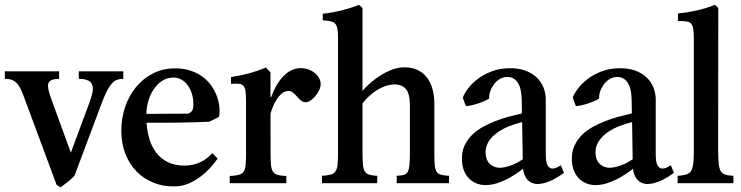

<svg xmlns="http://www.w3.org/2000/svg" viewBox="-32 -768 3106 805"><path d="M215.8 -468.8V-437.5L204.6 -437Q189.9 -435.5 181.4 -430.9Q172.9 -426.3 170.4 -417Q168 -407.7 171.1 -392.6Q174.3 -377.4 182.1 -355.5L265.1 -127.9L343.8 -340.3Q353 -365.2 356 -382.8Q358.9 -400.4 354.7 -411.9Q350.6 -423.3 339.8 -429.2Q329.1 -435.1 311 -437L298.3 -437.5V-468.8H484.9V-437.5L474.6 -437Q463.4 -436 453.6 -431.2Q443.8 -426.3 434.6 -415.3Q425.3 -404.3 416 -386Q406.7 -367.7 396 -339.8L280.3 -31.2Q267.6 -17.6 252.7 -5.9Q237.8 5.9 222.7 17.1L205.6 7.8L66.9 -365.7Q59.6 -385.3 52.7 -398.4Q45.9 -411.6 38.1 -419.7Q30.3 -427.7 21 -431.9Q11.7 -436 -1 -437L-11.7 -437.5V-468.8Z M880.4 -103Q867.7 -84.5 849.4 -64.5Q831.1 -44.4 808.8 -27.6Q786.6 -10.7 761.2 0.5Q735.8 11.7 708.5 13.2Q656.2 15.6 613.5 -1.2Q570.8 -18.1 540.3 -49.3Q509.8 -80.6 493.2 -124.3Q476.6 -168 476.6 -219.7Q476.6 -271.5 492.4 -318.8Q508.3 -366.2 537.8 -402.3Q567.4 -438.5 609.1 -460Q650.9 -481.4 702.6 -481.4Q737.3 -481.4 765.1 -472.4Q793 -463.4 814.5 -448.2Q835.9 -433.1 851.1 -412.8Q866.2 -392.6 875.2 -370.1Q884.3 -347.7 887.2 -324.2Q890.1 -300.8 886.7 -278.8Q878.4 -273.4 866.2 -267.8Q854 -262.2 845.7 -257.8Q819.3 -256.3 784.7 -255.4Q750 -254.4 714.8 -253.9Q679.7 -253.4 647.9 -253.4Q616.2 -253.4 595.2 -253.4H582.5Q585 -217.3 594.7 -184.6Q604.5 -151.9 623.5 -127.2Q642.6 -102.5 671.9 -88.1Q701.2 -73.7 742.2 -73.7Q777.8 -73.7 807.9 -88.1Q837.9 -102.5 858.4 -126ZM757.3 -291.5Q768.6 -296.4 773.7 -304.2Q778.8 -312 778.8 -331.1Q778.8 -356 772 -376.7Q765.1 -397.5 753.9 -412.1Q742.7 -426.8 727.5 -434.8Q712.4 -442.9 695.3 -442.9Q680.2 -442.9 665 -437.5Q649.9 -432.1 636.5 -420.7Q623 -409.2 611.6 -392.1Q600.1 -375 592.3 -352.1Q583 -325.7 581.5 -290.5Z M1102.5 -117.2Q1102.5 -90.3 1104.5 -74Q1106.4 -57.6 1112.3 -48.6Q1118.2 -39.6 1128.7 -35.9Q1139.2 -32.2 1156.7 -30.8L1168.5 -30.3V0H931.2V-30.3L942.4 -30.8Q960.9 -32.2 972.2 -35.9Q983.4 -39.6 989.5 -48.3Q995.6 -57.1 997.6 -73.5Q999.5 -89.8 999.5 -116.7V-341.8Q999.5 -367.2 997.8 -382.3Q996.1 -397.5 990.5 -405.5Q984.9 -413.6 974.9 -415.8Q964.8 -418 947.8 -417L936.5 -416.5V-444.8Q974.6 -450.7 1010 -460Q1045.4 -469.2 1082.5 -484.9L1102.1 -464.8V-360.4H1104.5Q1114.3 -387.2 1127.2 -409.7Q1140.1 -432.1 1155.8 -448.2Q1171.4 -464.4 1189.9 -473.4Q1208.5 -482.4 1229 -482.4Q1246.6 -482.4 1262 -476.6Q1277.3 -470.7 1288.6 -461.2Q1299.8 -451.7 1306.2 -439.7Q1312.5 -427.7 1312.5 -415.5Q1312.5 -403.8 1306.4 -390.6Q1300.3 -377.4 1291 -366Q1281.7 -354.5 1270.5 -346.9Q1259.3 -339.4 1249 -339.4Q1239.3 -339.4 1230.5 -346.2Q1221.7 -353 1211.9 -364.7Q1203.6 -374 1195.6 -380.4Q1187.5 -386.7 1177.7 -386.7Q1163.1 -386.7 1150.6 -376.7Q1138.2 -366.7 1128.7 -352.1Q1119.1 -337.4 1112.3 -320.8Q1105.5 -304.2 1102.1 -291.5Z M1487.8 -127.9Q1487.8 -97.2 1489.5 -78.9Q1491.2 -60.5 1496.8 -50.8Q1502.4 -41 1512.2 -37.1Q1522 -33.2 1538.1 -31.7L1549.8 -31.2L1549.3 0H1317.9V-31.2L1329.1 -31.7Q1347.7 -33.7 1358.6 -37.4Q1369.6 -41 1375.5 -50.8Q1381.3 -60.5 1383.3 -78.4Q1385.3 -96.2 1385.3 -127V-606Q1385.3 -628.9 1383.3 -643.3Q1381.3 -657.7 1375.7 -665.8Q1370.1 -673.8 1359.9 -677.2Q1349.6 -680.7 1332.5 -682.1L1321.3 -682.6V-710.4Q1399.4 -718.8 1473.1 -747.6Q1475.6 -746.1 1481 -741Q1486.3 -735.8 1487.8 -733.9V-387.2Q1503.4 -405.3 1523.9 -422.9Q1544.4 -440.4 1567.4 -454.3Q1590.3 -468.3 1615 -477.1Q1639.6 -485.8 1663.6 -485.8Q1694.3 -485.8 1718 -474.9Q1741.7 -463.9 1757.3 -443.8Q1772.9 -423.8 1781 -395.5Q1789.1 -367.2 1789.1 -332.5V-121.6Q1789.1 -92.3 1790.8 -75.2Q1792.5 -58.1 1797.9 -49.1Q1803.2 -40 1813.2 -36.6Q1823.2 -33.2 1839.4 -31.7L1850.6 -31.2V0H1631.3V-31.2L1642.6 -31.7Q1656.2 -32.7 1664.8 -36.1Q1673.3 -39.6 1678.2 -49.1Q1683.1 -58.6 1684.8 -76.9Q1686.5 -95.2 1686.5 -126V-325.7Q1686.5 -375 1669.9 -394.5Q1653.3 -414.1 1621.6 -414.1Q1602.1 -413.6 1582.8 -406.7Q1563.5 -399.9 1546.4 -388.9Q1529.3 -377.9 1514.4 -363.8Q1499.5 -349.6 1487.8 -334.5Z M1908.7 -359.4Q1914.6 -375.5 1929.9 -396.2Q1945.3 -417 1969.5 -435.8Q1993.7 -454.6 2026.9 -467.8Q2060.1 -481 2101.6 -481.9Q2139.6 -482.9 2168.7 -472.7Q2197.8 -462.4 2217.3 -444.1Q2236.8 -425.8 2246.6 -401.4Q2256.3 -377 2256.3 -350.1V-117.7Q2256.3 -96.7 2260.3 -84Q2264.2 -71.3 2271.2 -65.9Q2278.3 -60.5 2287.6 -61.3Q2296.9 -62 2307.1 -67.9L2319.8 -75.2L2332.5 -43Q2311 -27.3 2288.6 -15.6Q2266.1 -3.9 2241.2 1.5Q2216.8 6.8 2197.3 -1.5Q2177.7 -9.8 2167.5 -33.7Q2162.6 -44.9 2161.1 -60.5Q2146 -48.8 2127.9 -36.9Q2109.9 -24.9 2090.6 -15.4Q2071.3 -5.9 2051.3 0.5Q2031.2 6.8 2011.7 7.8Q1990.2 9.3 1971.2 2.9Q1952.1 -3.4 1937.5 -16.8Q1922.9 -30.3 1914.1 -50.8Q1905.3 -71.3 1904.8 -98.6Q1903.8 -130.9 1915 -156Q1926.3 -181.2 1945.8 -200.9Q1965.3 -220.7 1991.2 -235.1Q2017.1 -249.5 2045.2 -260.5Q2073.2 -271.5 2102.1 -279.1Q2130.9 -286.6 2156.2 -292.5L2155.3 -352.1Q2154.8 -372.6 2151.1 -389.9Q2147.5 -407.2 2139.9 -419.7Q2132.3 -432.1 2120.6 -439Q2108.9 -445.8 2092.8 -445.3Q2075.7 -444.8 2061.5 -435.5Q2047.4 -426.3 2037.6 -412.6Q2027.8 -398.9 2022.9 -383.5Q2018.1 -368.2 2019 -355Q2011.7 -349.6 1998.5 -344Q1985.4 -338.4 1970.9 -333.7Q1956.5 -329.1 1943.1 -326.2Q1929.7 -323.2 1921.9 -323.2Q1918.9 -329.1 1914.8 -340.1Q1910.6 -351.1 1908.7 -359.4ZM2157.2 -256.3Q2142.1 -252.4 2127.9 -247.8Q2113.8 -243.2 2099.6 -237.8Q2078.6 -229 2060.5 -217.3Q2042.5 -205.6 2029.5 -191.4Q2016.6 -177.2 2009.8 -160.6Q2002.9 -144 2003.9 -125Q2005.9 -93.3 2024.9 -77.9Q2043.9 -62.5 2069.8 -64.9Q2081.1 -65.9 2093 -69.1Q2105 -72.3 2116.7 -76.9Q2128.4 -81.5 2139.4 -87.6Q2150.4 -93.8 2159.7 -100.1Z M2369.6 -359.4Q2375.5 -375.5 2390.9 -396.2Q2406.2 -417 2430.4 -435.8Q2454.6 -454.6 2487.8 -467.8Q2521 -481 2562.5 -481.9Q2600.6 -482.9 2629.6 -472.7Q2658.7 -462.4 2678.2 -444.1Q2697.8 -425.8 2707.5 -401.4Q2717.3 -377 2717.3 -350.1V-117.7Q2717.3 -96.7 2721.2 -84Q2725.1 -71.3 2732.2 -65.9Q2739.3 -60.5 2748.5 -61.3Q2757.8 -62 2768.1 -67.9L2780.8 -75.2L2793.5 -43Q2772 -27.3 2749.5 -15.6Q2727.1 -3.9 2702.1 1.5Q2677.7 6.8 2658.2 -1.5Q2638.7 -9.8 2628.4 -33.7Q2623.5 -44.9 2622.1 -60.5Q2606.9 -48.8 2588.9 -36.9Q2570.8 -24.9 2551.5 -15.4Q2532.2 -5.9 2512.2 0.5Q2492.2 6.8 2472.7 7.8Q2451.2 9.3 2432.1 2.9Q2413.1 -3.4 2398.4 -16.8Q2383.8 -30.3 2375 -50.8Q2366.2 -71.3 2365.7 -98.6Q2364.7 -130.9 2376 -156Q2387.2 -181.2 2406.7 -200.9Q2426.3 -220.7 2452.1 -235.1Q2478 -249.5 2506.1 -260.5Q2534.2 -271.5 2563 -279.1Q2591.8 -286.6 2617.2 -292.5L2616.2 -352.1Q2615.7 -372.6 2612.1 -389.9Q2608.4 -407.2 2600.8 -419.7Q2593.3 -432.1 2581.5 -439Q2569.8 -445.8 2553.7 -445.3Q2536.6 -444.8 2522.5 -435.5Q2508.3 -426.3 2498.5 -412.6Q2488.8 -398.9 2483.9 -383.5Q2479 -368.2 2480 -355Q2472.7 -349.6 2459.5 -344Q2446.3 -338.4 2431.9 -333.7Q2417.5 -329.1 2404.1 -326.2Q2390.6 -323.2 2382.8 -323.2Q2379.9 -329.1 2375.7 -340.1Q2371.6 -351.1 2369.6 -359.4ZM2618.2 -256.3Q2603 -252.4 2588.9 -247.8Q2574.7 -243.2 2560.5 -237.8Q2539.6 -229 2521.5 -217.3Q2503.4 -205.6 2490.5 -191.4Q2477.5 -177.2 2470.7 -160.6Q2463.9 -144 2464.8 -125Q2466.8 -93.3 2485.8 -77.9Q2504.9 -62.5 2530.8 -64.9Q2542 -65.9 2554 -69.1Q2565.9 -72.3 2577.6 -76.9Q2589.4 -81.5 2600.3 -87.6Q2611.3 -93.8 2620.6 -100.1Z M2979 -142.6Q2979 -106.9 2981 -85.7Q2982.9 -64.5 2988.5 -53Q2994.1 -41.5 3004.4 -37.4Q3014.6 -33.2 3031.7 -31.7L3043 -31.2V0H2809.1V-31.2L2820.3 -31.7Q2838.4 -33.7 2849.6 -38.1Q2860.8 -42.5 2866.9 -54Q2873 -65.4 2875 -86.2Q2877 -106.9 2877 -141.6V-599.1Q2877 -626.5 2875.2 -642.3Q2873.5 -658.2 2867.7 -666.5Q2861.8 -674.8 2851.1 -677.2Q2840.3 -679.7 2822.3 -679.7H2810.5V-711.4Q2849.1 -715.3 2887.9 -723.9Q2926.8 -732.4 2965.3 -747.6Q2966.3 -747.1 2968.5 -745.1Q2970.7 -743.2 2972.9 -741Q2975.1 -738.8 2977.1 -736.8Q2979 -734.9 2979.5 -733.9Z"/></svg>

Font: VarendraSemibold
Style: Regular
Weight: 600
Designer: Jacob Thomas
Foundry: Bangla Type Foundry
Version: Version 1.008